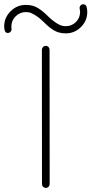

<svg xmlns="http://www.w3.org/2000/svg" viewBox="-141 -889 436 915"><path d="M238.3 -851.6Q238.3 -858.4 243.2 -863.5Q248 -868.7 255.4 -868.7Q268.1 -868.7 271.5 -856.7Q274.9 -844.7 274.9 -832Q274.9 -790 244.6 -760Q214.4 -730 172.9 -730Q138.7 -730 114.7 -745.1Q90.8 -760.3 71.3 -780.3Q51.8 -800.3 30.8 -814Q20 -821.3 8.5 -826.4Q-2.9 -831.5 -17.6 -831.5Q-45.9 -831.5 -66.4 -811.3Q-86.9 -791 -86.9 -762.2Q-86.9 -758.8 -86.4 -755.6Q-85.9 -752.4 -85.9 -749Q-85.9 -742.2 -91.1 -737.1Q-96.2 -731.9 -103 -731.9Q-114.3 -731.9 -117.7 -741.5Q-121.1 -751 -121.1 -762.7Q-121.1 -804.7 -90.6 -835.2Q-60.1 -865.7 -18.1 -865.7Q16.6 -865.7 40.5 -850.3Q64.5 -835 84.2 -814.9Q104 -794.9 125 -780.8Q136.2 -773.4 147.2 -768.8Q158.2 -764.2 172.4 -764.2Q200.7 -764.2 220.7 -783.9Q240.7 -803.7 240.7 -832.5Q240.7 -837.4 239.5 -842Q238.3 -846.7 238.3 -851.6ZM77.1 -670.4Q85 -670.4 90.1 -665Q95.2 -659.7 95.2 -651.9L95.7 -12.7V-12.2Q95.7 -4.4 90.6 1Q85.4 6.3 77.6 6.3Q69.8 6.3 64.5 1Q59.1 -4.4 59.1 -12.2L58.6 -651.9Q58.6 -659.2 64 -664.8Q69.3 -670.4 77.1 -670.4Z"/></svg>

Font: Manjari Thin
Style: Regular
Weight: 100
Designer: Santhosh Thottingal <santhosh.thottingal@gmail.com>
Version: Version 2.000